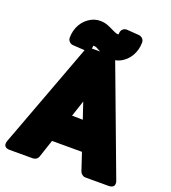

<svg xmlns="http://www.w3.org/2000/svg" viewBox="-207 -1061 1087 1223"><g transform="rotate(20 336.5 -449.5)"><path d="M438 -108 478 12C483 25 497 38 514 38H670C729 38 705 -13 705 -13L439 -724C434 -738 420 -748 404 -748H268C253 -748 238 -739 233 -724L-32 -13C-53 43 3 38 3 38H159C173 38 190 28 195 12L235 -108ZM300 -303 336 -412 373 -302ZM277 -768C286 -768 291 -767 296 -765C318 -755 354 -726 411 -726C432 -726 454 -731 473 -741C523 -767 560 -823 560 -894C560 -911 546 -929 525 -931L443 -937C418 -939 402 -919 402 -900C402 -891 401 -890 398 -890C383 -890 370 -898 348 -908C331 -916 303 -932 264 -932C242 -932 222 -927 203 -917C151 -890 116 -834 116 -764C116 -747 131 -728 152 -727L234 -722C259 -721 274 -740 274 -759C274 -766 274 -768 277 -768Z"/></g></svg>

Font: Asimov Print
Style: E
Weight: 500
Designer: Google
Version: Version 2.000980; 2014